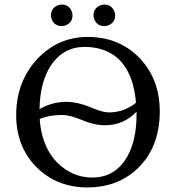

<svg xmlns="http://www.w3.org/2000/svg" viewBox="-20 -822 781 852"><path d="M395 -753.9Q395 -784.2 423.3 -797.4Q433.6 -801.8 442.9 -801.8Q473.1 -801.8 486.3 -773.9Q490.7 -763.7 491.2 -753.9Q491.2 -723.6 462.9 -710.4Q452.6 -706.1 442.9 -706.1Q412.6 -706.1 399.4 -733.9Q395 -744.1 395 -753.9ZM206.1 -753.9Q206.1 -784.2 233.9 -797.4Q244.1 -801.8 253.9 -801.8Q284.2 -801.8 297.4 -773.9Q301.8 -763.7 301.8 -753.9Q301.8 -723.6 273.9 -710.4Q263.7 -706.1 253.9 -706.1Q223.6 -706.1 210.4 -733.9Q206.1 -744.1 206.1 -753.9ZM689 -329.1Q689 -165 585.9 -69.8Q498.5 9.3 369.1 9.8Q231.4 9.8 140.6 -81.5Q52.2 -171.9 51.8 -310.1Q51.8 -460.9 147 -562Q238.3 -657.7 368.2 -658.2Q511.2 -658.2 602.5 -561Q688.5 -468.3 689 -329.1ZM583.5 -366.2Q565.4 -569.8 418.9 -606.4Q388.7 -613.8 355 -613.8Q260.7 -613.8 205.6 -531.2Q157.7 -458 155.3 -337.9Q210.9 -369.6 272.9 -370.1Q327.1 -370.1 392.1 -341.8Q436.5 -323.2 463.9 -323.2Q521 -323.2 570.3 -356Q578.1 -361.3 583.5 -366.2ZM585.9 -326.2Q528.8 -266.6 445.8 -266.1Q397.5 -266.1 337.9 -291.5Q290 -311.5 254.9 -312Q196.8 -311.5 156.2 -293.9Q167 -145.5 264.2 -74.7Q320.8 -34.2 389.2 -34.2Q495.6 -34.2 548.3 -133.8Q585.4 -204.6 585.9 -310.1Q585.9 -316.4 585.9 -326.2Z"/></svg>

Font: Linux Biolinum Capitals O
Style: Small Caps
Weight: 400
Designer: Philipp H. Poll
Foundry: Philipp H. Poll
Version: Version 1.0.4